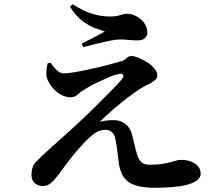

<svg xmlns="http://www.w3.org/2000/svg" viewBox="-20 -849 1040 908"><path d="M715 39Q656 39 620.5 27.5Q585 16 567.5 -8Q550 -32 543 -70Q539 -100 535.5 -129Q532 -158 527 -185Q523 -211 510.5 -223Q498 -235 478 -235Q452 -235 430 -220Q408 -205 387 -183Q363 -159 338 -129Q313 -99 291 -69.5Q269 -40 251 -16Q234 6 218.5 18.5Q203 31 182 31Q161 31 145 17.5Q129 4 129 -20Q129 -44 135 -59Q141 -74 153 -86.5Q165 -99 181 -114Q202 -134 233.5 -162Q265 -190 297 -218.5Q329 -247 352 -269Q390 -304 428.5 -342.5Q467 -381 500.5 -414.5Q534 -448 553 -470Q568 -488 561.5 -496Q555 -504 533 -497Q518 -494 493 -483Q468 -472 440 -459Q412 -446 388 -431Q362 -416 348 -402.5Q334 -389 314 -389Q289 -389 266 -402.5Q243 -416 227 -436Q211 -456 204 -474Q198 -492 199.5 -511Q201 -530 205 -549L219 -553Q232 -533 248 -517.5Q264 -502 284 -502Q301 -502 335.5 -508Q370 -514 411 -523Q452 -532 490 -542Q528 -552 552 -559Q569 -564 578.5 -574Q588 -584 602 -584Q615 -584 635.5 -575.5Q656 -567 676.5 -554Q697 -541 710.5 -524.5Q724 -508 724 -491Q724 -479 712 -469Q700 -459 682 -450.5Q664 -442 646 -431Q630 -421 605.5 -403.5Q581 -386 553.5 -363.5Q526 -341 499.5 -317.5Q473 -294 452 -273Q467 -277 484.5 -279Q502 -281 517 -281Q550 -281 573 -263Q596 -245 604 -214Q610 -190 617 -161Q624 -132 629 -116Q637 -92 650 -81Q663 -70 686 -70Q722 -70 745.5 -73.5Q769 -77 784.5 -81.5Q800 -86 812.5 -89.5Q825 -93 839 -93Q876 -93 902.5 -75Q929 -57 929 -28Q929 -8 910.5 5Q892 18 861.5 25.5Q831 33 792.5 36Q754 39 715 39ZM366 -643Q397 -658 426 -673Q455 -688 476 -700Q457 -706 428.5 -716.5Q400 -727 369 -750.5Q338 -774 311 -817L324 -829Q373 -797 415.5 -784Q458 -771 498 -771Q530 -771 548.5 -777.5Q567 -784 580 -784Q603 -784 625.5 -772Q648 -760 662.5 -739.5Q677 -719 677 -695Q677 -681 666 -669.5Q655 -658 631 -658Q606 -658 584 -660.5Q562 -663 544 -662Q524 -662 492 -655Q460 -648 428 -640Q396 -632 373 -626Z"/></svg>

Font: Noto Serif TC
Style: Bold
Weight: 700
Designer: Ryoko NISHIZUKA 西塚涼子 (kana & ideographs); Frank Grießhammer (Latin, Greek & Cyrillic); Wenlong ZHANG 张文龙 (bopomofo); San
Foundry: Adobe
Version: Version 2.002-H1;hotconv 1.1.0;makeotfexe 2.6.0